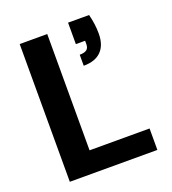

<svg xmlns="http://www.w3.org/2000/svg" viewBox="-131 -817 823 917"><g transform="rotate(-20 280.0 -358.5)"><path d="M67 0V-700H207V-109H512V0ZM319 -498V-554Q343 -554 354.5 -562.5Q366 -571 366 -590V-608H319V-717H426Q433 -688 436 -665Q439 -642 439 -618Q439 -560 408.5 -529Q378 -498 319 -498Z"/></g></svg>

Font: DM Sans 20pt ExtraBold
Style: Regular
Weight: 800
Version: Version 4.004;gftools[0.9.30]